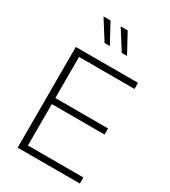

<svg xmlns="http://www.w3.org/2000/svg" viewBox="-237 -1117 1088 1230"><g transform="rotate(30 307.0 -501.5)"><path d="M99 -745H559V-700H149V-396H539V-351H149V-45H559V0H99ZM282 -1003H334L412 -859H373ZM207 -1003 285 -859H246L155 -1003Z"/></g></svg>

Font: Eudoxus Sans ExtraLight
Style: Regular
Weight: 200
Designer: Stijn de Vries
Foundry: tokotype
Version: Version 2.005